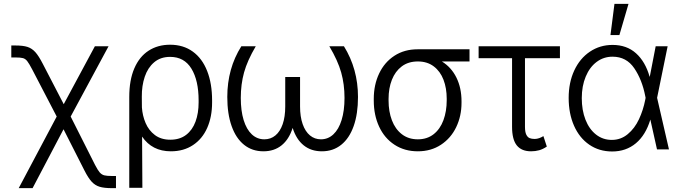

<svg xmlns="http://www.w3.org/2000/svg" viewBox="-20 -768 3503 987"><path d="M271.5 -168.9 145.5 -411.1Q129.4 -441.9 119.9 -453.9Q110.4 -465.8 98.1 -469.2Q85.9 -472.7 58.6 -472.7H38.1V-534.2H58.6Q98.1 -534.2 121.1 -526.9Q144 -519.5 161.6 -500Q179.2 -480.5 200.2 -439.5L307.6 -232.4L467.8 -530.3H538.1L343.3 -168.9L468.8 80.1Q482.9 107.4 492.9 118.7Q502.9 129.9 515.9 133.3Q528.8 136.7 555.7 136.7H576.2V199.2H555.7Q515.6 199.2 492.2 192.1Q468.8 185.1 451.2 166Q433.6 147 414.1 108.4L306.6 -103.5L147.5 199.2H76.2Z M854.5 -538.1Q922.4 -538.1 970.9 -502.9Q1019.5 -467.8 1044.9 -403.1Q1070.3 -338.4 1070.3 -252V-241.2Q1070.3 -167.5 1045.2 -110.6Q1020 -53.7 971.9 -22Q923.8 9.8 858.4 9.8Q761.7 9.8 710.4 -65.9L711.9 197.3H644.5V-269.5Q644.5 -356 670.4 -416.3Q696.3 -476.6 743.7 -507.3Q791 -538.1 854.5 -538.1ZM709.5 -215.8Q712.4 -173.3 728.5 -135.5Q744.6 -97.7 776.4 -73.7Q808.1 -49.8 855.5 -49.8Q904.3 -49.8 936.8 -74.7Q969.2 -99.6 985.1 -142.8Q1001 -186 1001 -241.2V-252Q1001 -354.5 964.1 -415Q927.2 -475.6 854.5 -475.6Q805.2 -475.6 772.5 -447.8Q739.7 -419.9 724.1 -373.5Q708.5 -327.1 709 -270.5Z M1217.8 -264.6Q1217.8 -198.7 1232.4 -150.9Q1247.1 -103 1274.4 -77.4Q1301.8 -51.8 1338.9 -51.8Q1371.6 -51.8 1395.8 -71.8Q1419.9 -91.8 1433.1 -129.6Q1446.3 -167.5 1446.3 -220.7V-372.1H1522.5V-220.7Q1522.5 -168 1535.9 -129.9Q1549.3 -91.8 1573.5 -71.8Q1597.7 -51.8 1629.9 -51.8Q1666.5 -51.8 1693.8 -77.4Q1721.2 -103 1736.1 -151.1Q1751 -199.2 1751 -264.6Q1751 -334.5 1733.9 -395.5Q1716.8 -456.5 1672.9 -530.3H1748Q1820.3 -413.6 1820.3 -269.5Q1820.3 -182.6 1798.1 -119.9Q1775.9 -57.1 1734.1 -23.7Q1692.4 9.8 1634.8 9.8Q1579.1 9.8 1541 -21Q1502.9 -51.8 1484.4 -110.4Q1465.8 -51.8 1427.7 -21Q1389.6 9.8 1334 9.8Q1276.4 9.8 1234.6 -23.7Q1192.9 -57.1 1170.7 -119.9Q1148.4 -182.6 1148.4 -269.5Q1148.4 -416 1220.7 -530.3H1294.9Q1251.5 -456.5 1234.6 -395.5Q1217.8 -334.5 1217.8 -264.6Z M2127 -514.6H2393.6V-452.1H2251.5Q2300.3 -421.9 2326.4 -368.9Q2352.5 -315.9 2352.5 -247.1V-239.3Q2352.5 -171.4 2325.2 -114.5Q2297.9 -57.6 2246.8 -23.9Q2195.8 9.8 2127.9 9.8Q2059.6 9.8 2008.1 -23.9Q1956.5 -57.6 1929 -116.9Q1901.4 -176.3 1901.4 -251V-259.8Q1901.4 -332 1929 -390.1Q1956.5 -448.2 2007.6 -481.4Q2058.6 -514.6 2127 -514.6ZM2127.9 -51.8Q2175.8 -51.8 2209.2 -78.1Q2242.7 -104.5 2259.5 -150.1Q2276.4 -195.8 2276.4 -252.9V-260.7Q2276.4 -314.9 2259.8 -358.2Q2243.2 -401.4 2209.7 -426.8Q2176.3 -452.1 2127.9 -452.1Q2079.1 -452.1 2045.4 -426.8Q2011.7 -401.4 1994.6 -357.9Q1977.5 -314.5 1977.5 -259.8V-251Q1977.5 -194.8 1994.6 -149.7Q2011.7 -104.5 2045.7 -78.1Q2079.6 -51.8 2127.9 -51.8Z M2858.4 -468.8H2678.7V-116.2Q2678.7 -89.4 2685.5 -75.7Q2692.4 -62 2702.9 -57.9Q2713.4 -53.7 2728.5 -53.7Q2740.2 -53.7 2752 -57.9Q2763.7 -62 2773.4 -68.4L2791 -14.6Q2771 -1 2751.5 4.4Q2731.9 9.8 2710 9.8Q2661.1 9.8 2636.7 -20.5Q2612.3 -50.8 2612.3 -116.2V-468.8H2440.4V-530.3H2858.4Z M2903.3 -264.6Q2903.3 -343.8 2932.1 -405.8Q2960.9 -467.8 3012.5 -502.4Q3064 -537.1 3128.9 -537.1Q3201.7 -537.1 3249.5 -494.1Q3297.4 -451.2 3319.3 -374H3320.3L3350.6 -530.3H3412.1L3357.9 -265.1L3418.9 0H3357.4L3323.2 -153.3Q3299.3 -73.7 3248.8 -31.5Q3198.2 10.7 3127 10.7Q3060.1 10.7 3009.3 -24.2Q2958.5 -59.1 2930.9 -121.6Q2903.3 -184.1 2903.3 -264.6ZM3125 -48.8Q3171.4 -48.8 3207 -78.4Q3242.7 -107.9 3264.6 -154.8Q3286.6 -201.7 3296.9 -254.9L3298.8 -265.1L3296.9 -274.4Q3280.8 -357.9 3240.5 -417.2Q3200.2 -476.6 3128.9 -476.6Q3083 -476.6 3047.1 -449.7Q3011.2 -422.9 2991 -374.3Q2970.7 -325.7 2970.7 -263.7Q2970.7 -201.7 2989.7 -152.8Q3008.8 -104 3043.9 -76.4Q3079.1 -48.8 3125 -48.8ZM3138.7 -748H3210.9L3164.1 -587.9H3118.2Z"/></svg>

Font: Pretendard GOV Light
Style: Regular
Weight: 300
Designer: Base glyphs from Inter by Rasmus Andersson; Hangeul glyphs from Noto Sans CJK(Source Han Sans) by Jang Soo-young and Kan
Foundry: Kil Hyung-jin
Version: Version 1.309